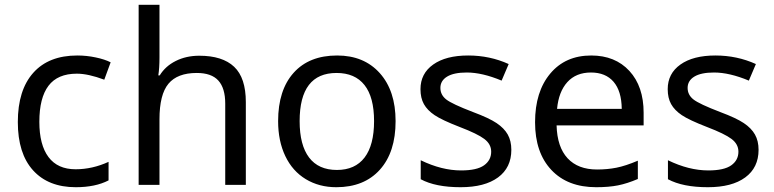

<svg xmlns="http://www.w3.org/2000/svg" viewBox="-20 -780 3265 810"><path d="M299.8 9.8Q184.1 9.8 119.6 -61.3Q55.2 -132.3 55.2 -265.1Q55.2 -399.9 120.4 -472.9Q185.5 -545.9 306.2 -545.9Q345.2 -545.9 383.5 -537.8Q421.9 -529.8 446.8 -517.1L419.9 -443.8Q352.1 -469.2 304.2 -469.2Q223.1 -469.2 184.6 -418.2Q146 -367.2 146 -266.1Q146 -168.9 184.6 -117.4Q223.1 -65.9 298.8 -65.9Q369.6 -65.9 438 -97.2V-19Q382.3 9.8 299.8 9.8Z M930.2 0V-342.8Q930.2 -408.2 901.1 -440.2Q872.1 -472.2 810.1 -472.2Q728.5 -472.2 690.7 -426.8Q652.8 -381.3 652.8 -276.9V0H564.9V-759.8H652.8V-537.1Q652.8 -493.2 647.9 -461.9H653.8Q677.7 -501 721.7 -522.9Q765.6 -544.9 820.8 -544.9Q918.5 -544.9 967.8 -498.3Q1017.1 -451.7 1017.1 -349.1V0Z M1648.9 -269Q1648.9 -137.7 1582.5 -64Q1516.1 9.8 1398.9 9.8Q1326.2 9.8 1270 -24.2Q1213.9 -58.1 1183.6 -121.6Q1153.3 -185.1 1153.3 -269Q1153.3 -399.9 1218.8 -472.9Q1284.2 -545.9 1402.3 -545.9Q1515.6 -545.9 1582.3 -471.4Q1648.9 -397 1648.9 -269ZM1244.1 -269Q1244.1 -168 1283.9 -115.5Q1323.7 -63 1401.4 -63Q1478 -63 1518.1 -115.5Q1558.1 -168 1558.1 -269Q1558.1 -370.1 1517.8 -421.1Q1477.5 -472.2 1399.9 -472.2Q1244.1 -472.2 1244.1 -269Z M2137.2 -147.9Q2137.2 -72.8 2081.1 -31.5Q2024.9 9.8 1923.3 9.8Q1817.4 9.8 1754.9 -23.9V-104Q1843.3 -61 1925.3 -61Q1991.7 -61 2022 -82.5Q2052.2 -104 2052.2 -140.1Q2052.2 -171.9 2023.2 -193.8Q1994.1 -215.8 1919.9 -244.1Q1844.2 -273.4 1813.5 -294.2Q1782.7 -314.9 1768.3 -340.8Q1753.9 -366.7 1753.9 -403.8Q1753.9 -469.7 1807.6 -507.8Q1861.3 -545.9 1955.1 -545.9Q2046.4 -545.9 2126 -509.8L2096.2 -439.9Q2014.6 -474.1 1949.2 -474.1Q1894.5 -474.1 1866.2 -456.8Q1837.9 -439.5 1837.9 -409.2Q1837.9 -379.9 1862.3 -360.6Q1886.7 -341.3 1976.1 -307.1Q2043 -282.2 2075 -260.7Q2106.9 -239.3 2122.1 -212.4Q2137.2 -185.5 2137.2 -147.9Z M2495.1 9.8Q2374.5 9.8 2305.9 -63.2Q2237.3 -136.2 2237.3 -264.2Q2237.3 -393.1 2301.3 -469.5Q2365.2 -545.9 2474.1 -545.9Q2575.2 -545.9 2635.3 -480.7Q2695.3 -415.5 2695.3 -304.2V-251H2328.1Q2330.6 -159.7 2374.5 -112.3Q2418.5 -64.9 2499 -64.9Q2542 -64.9 2580.6 -72.5Q2619.1 -80.1 2670.9 -102.1V-24.9Q2626.5 -5.9 2587.4 2Q2548.3 9.8 2495.1 9.8ZM2473.1 -474.1Q2410.2 -474.1 2373.5 -433.6Q2336.9 -393.1 2330.1 -320.8H2603Q2602.1 -396 2568.4 -435.1Q2534.7 -474.1 2473.1 -474.1Z M3180.2 -147.9Q3180.2 -72.8 3124 -31.5Q3067.9 9.8 2966.3 9.8Q2860.4 9.8 2797.9 -23.9V-104Q2886.2 -61 2968.3 -61Q3034.7 -61 3064.9 -82.5Q3095.2 -104 3095.2 -140.1Q3095.2 -171.9 3066.2 -193.8Q3037.1 -215.8 2962.9 -244.1Q2887.2 -273.4 2856.4 -294.2Q2825.7 -314.9 2811.3 -340.8Q2796.9 -366.7 2796.9 -403.8Q2796.9 -469.7 2850.6 -507.8Q2904.3 -545.9 2998 -545.9Q3089.4 -545.9 3168.9 -509.8L3139.2 -439.9Q3057.6 -474.1 2992.2 -474.1Q2937.5 -474.1 2909.2 -456.8Q2880.9 -439.5 2880.9 -409.2Q2880.9 -379.9 2905.3 -360.6Q2929.7 -341.3 3019 -307.1Q3085.9 -282.2 3117.9 -260.7Q3149.9 -239.3 3165 -212.4Q3180.2 -185.5 3180.2 -147.9Z"/></svg>

Font: Noto Sans Southeast Asian
Style: Regular
Weight: 400
Designer: Monotype Design Team
Foundry: Monotype Imaging Inc.
Version: Version 1.06 uh; ttfautohint (v1.4.1)